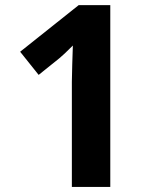

<svg xmlns="http://www.w3.org/2000/svg" viewBox="-20 -734 611 754"><path d="M413.1 0H262.2V-413.1L263.7 -480.5L266.1 -555.2Q228.5 -517.6 213.9 -505.9L131.8 -439.9L59.1 -530.8L289.1 -713.9H413.1Z"/></svg>

Font: Open Sans Hebrew
Style: Bold
Weight: 700
Foundry: Ascender Corporation, Yanek Iontef
Version: Version 2.001;PS 002.001;hotconv 1.0.70;makeotf.lib2.5.58329